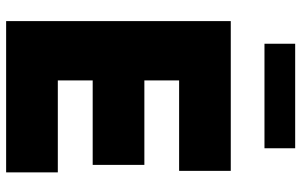

<svg xmlns="http://www.w3.org/2000/svg" viewBox="-198 -784 982 626"><g transform="rotate(90 293.0 -471.0)"><path d="M48.8 0V-732.4H537.1V-564H242.2V-450.7H517.6V-282.2H242.2V-168.5H542V0ZM463.4 -842.3H122.6V-942.4H463.4Z"/></g></svg>

Font: Kumbh Sans Black
Style: Regular
Weight: 900
Version: Version 1.005